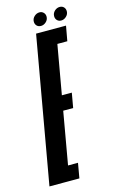

<svg xmlns="http://www.w3.org/2000/svg" viewBox="-156 -810 515 858"><g transform="rotate(-15 101.0 -381.5)"><path d="M-38.5 0 80.5 -675H219L206.5 -606H160.5L120.5 -379H166.5L154.5 -311H108.5L66 -69H112L100 0ZM111 -702.5Q99 -702.5 91.8 -710Q84.5 -717.5 84.5 -729Q84.5 -743 95.2 -753Q106 -763 119.5 -763Q130.5 -763 138 -755.5Q145.5 -748 145.5 -736.5Q145.5 -722.5 134.8 -712.5Q124 -702.5 111 -702.5ZM204.5 -702.5Q193 -702.5 185.8 -710Q178.5 -717.5 178.5 -729Q178.5 -743 189 -753Q199.5 -763 213 -763Q224.5 -763 231.8 -755.5Q239 -748 239 -736.5Q239 -722.5 228.2 -712.5Q217.5 -702.5 204.5 -702.5Z"/></g></svg>

Font: Anybody UltraCondensed Medium
Style: Italic
Weight: 500
Width: 1
Italic angle: -10°
Designer: Tyler Finck
Foundry: Etcetera Type Company
Version: Version 1.010; ttfautohint (v1.8.3) -l 8 -r 50 -G 200 -x 14 